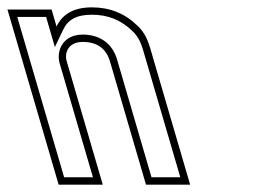

<svg xmlns="http://www.w3.org/2000/svg" viewBox="-116 -502 732 522"><path d="M256.8 -433C223.1 -465.7 182.1 -482 133.8 -482C86.3 -482 54.2 -464.7 37.7 -430L24.3 -476H-95.7L43.4 0H163.4L65.5 -335C58.3 -359.5 70.5 -388 108.7 -388C147.9 -388 172.6 -370.3 183 -335L280.9 0H400.9L292.7 -370C287.5 -387.8 278.5 -413.8 256.8 -433ZM243.2 -418.3C260.9 -402.6 268.5 -381.6 273.5 -364.4L374.2 -20H295.9L202.2 -340.6C189.4 -384.2 155.1 -408 108.7 -408C101 -408 93.8 -407.1 87 -405.2C49.2 -394.8 38 -357.9 46.3 -329.4L136.7 -20H58.4L-69.1 -456H9.3L33.2 -374.1L55.8 -421.4C68.5 -448 91.3 -462 133.8 -462C177.4 -462 213 -447.6 243.2 -418.3Z"/></svg>

Font: Din Kursivschrift
Style: BreitLeftGho
Weight: 400
Version: Version 1.089